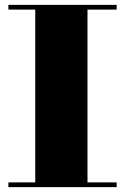

<svg xmlns="http://www.w3.org/2000/svg" viewBox="-20 -770 514 790"><path d="M14.5 -19.5V0H460V-19.5H340V-730.5H460V-750H14.5V-730.5H125V-19.5Z"/></svg>

Font: Bodoni* 11pt Fatface
Style: Regular
Weight: 900
Version: Version 2.3